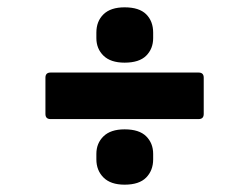

<svg xmlns="http://www.w3.org/2000/svg" viewBox="-20 -562 640 524"><path d="M118 -237Q104 -237 104 -251V-350Q104 -364 118 -364H522Q536 -364 536 -350V-251Q536 -237 522 -237ZM320 -58Q282 -58 262.5 -77.5Q243 -97 243 -127V-142Q243 -171 262.5 -190Q282 -209 320 -209Q360 -209 379 -190Q398 -171 398 -142V-127Q398 -97 379 -77.5Q360 -58 320 -58ZM320 -391Q282 -391 262.5 -410Q243 -429 243 -458V-473Q243 -504 262.5 -523Q282 -542 320 -542Q360 -542 379 -523Q398 -504 398 -473V-458Q398 -429 379 -410Q360 -391 320 -391Z"/></svg>

Font: Sofia Sans Black
Style: Italic
Weight: 900
Italic angle: -9°
Version: Version 4.100-B